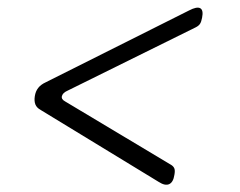

<svg xmlns="http://www.w3.org/2000/svg" viewBox="-20 -587 640 513"><path d="M404 -101 89 -293Q78 -299 74.5 -308Q71 -317 73 -330Q75 -343 82 -352Q89 -361 102 -367L485 -559Q506 -570 515 -565Q524 -560 520 -540Q518 -529 514.5 -523.5Q511 -518 503 -514L159 -344Q148 -339 145.5 -330.5Q143 -322 154 -316L438 -146Q444 -142 446 -136.5Q448 -131 446 -120Q443 -100 432 -95Q421 -90 404 -101Z"/></svg>

Font: Maple Mono Thin
Style: Italic
Weight: 250
Italic angle: -10°
Monospace: yes
Designer: subframe7536
Version: Version 7.000